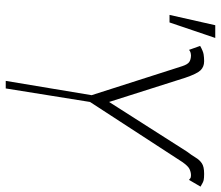

<svg xmlns="http://www.w3.org/2000/svg" viewBox="-72 -718 789 686"><g transform="rotate(90 323.0 -374.5)"><path d="M268.5 0 319.6 -306.8 215.9 -630.7Q209.5 -650.2 200.6 -655.9Q191.8 -661.6 177.6 -661.9Q164.1 -661.2 157.7 -654.8L143.5 -694.6Q162.6 -705.3 173.8 -707Q185 -708.8 196.7 -708.8Q198.2 -708.8 198.9 -708.8Q218 -708.8 230.5 -696.2Q242.9 -683.6 257.1 -642L343.8 -369.3L521.3 -647.7Q534.4 -664.8 542.6 -678.6Q550.8 -692.5 562.9 -700.6Q574.9 -708.8 599.4 -708.8Q600.5 -708.8 602.3 -708.8Q615.1 -708.8 622.9 -707.2Q630.7 -705.6 646.3 -696L622.2 -654.8Q617.5 -658.7 615.4 -660.2Q613.3 -661.6 605.1 -661.9Q594.1 -661.6 583.5 -656.6Q572.8 -651.6 558.2 -630.7L343.8 -301.1L295.5 0ZM32.7 -585.2 69.6 -748.6H115.1L59.7 -585.2Z"/></g></svg>

Font: Inter UI Thin
Style: Italic
Weight: 100
Italic angle: -9.39999°
Designer: Rasmus Andersson
Foundry: rsms
Version: 3.2;8d6f07862